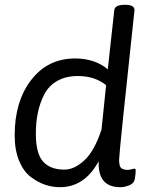

<svg xmlns="http://www.w3.org/2000/svg" viewBox="-20 -772 605 798"><path d="M538 -71Q544 -71 544 -64Q544 -49 540 -27Q537 -10 517.5 -2Q498 6 480 6Q390 6 390 -92V-102Q332 6 229 6Q198 6 168 -4Q138 -14 108 -36.5Q78 -59 59.5 -103.5Q41 -148 41 -210Q41 -351 110 -440Q179 -529 292 -529Q374 -529 428 -484L455 -730Q458 -752 497 -752H501Q539 -752 539 -730Q475 -137 475 -107Q475 -92 478 -83Q481 -74 487.5 -71Q494 -68 498.5 -67Q503 -66 511 -66Q518 -66 527 -68.5Q536 -71 538 -71ZM402 -234 421 -418Q374 -456 304 -456Q254 -456 218.5 -436Q183 -416 164.5 -380.5Q146 -345 137.5 -304.5Q129 -264 129 -216Q129 -134 159 -100.5Q189 -67 248 -67Q289 -67 331 -106Q373 -145 402 -234Z"/></svg>

Font: Asap
Style: Italic
Weight: 400
Italic angle: -6°
Designer: Pablo Cosgaya
Foundry: Pablo Cosgaya
Version: Version 1.007;PS 001.007;hotconv 1.0.70;makeotf.lib2.5.58329